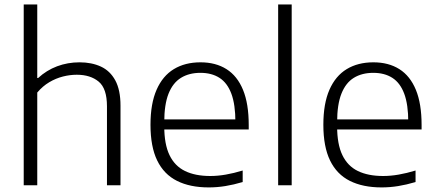

<svg xmlns="http://www.w3.org/2000/svg" viewBox="-20 -828 1950 858"><path d="M86 0V-808H146.5V-479.5H150.5Q188 -514 235.2 -531.8Q282.5 -549.5 335.5 -549.5Q389.5 -549.5 430.8 -530.5Q472 -511.5 495.2 -468.8Q518.5 -426 518.5 -355.5V0H458V-353Q458 -432.5 421 -463.2Q384 -494 323 -494Q292.5 -494 261 -486Q229.5 -478 200 -460.5Q170.5 -443 146.5 -414.5V0Z M913 9.5Q829 9.5 770.8 -19.8Q712.5 -49 682.5 -110.8Q652.5 -172.5 652.5 -270.5Q652.5 -365 679.8 -427Q707 -489 757 -519.2Q807 -549.5 876 -549.5Q944 -549.5 992.2 -519Q1040.5 -488.5 1066 -426.5Q1091.5 -364.5 1091.5 -269.5V-249.5H680V-294.5H1050.5L1032 -281.5Q1032 -360.5 1014 -409Q996 -457.5 961 -480Q926 -502.5 875.5 -502.5Q825 -502.5 788.8 -480.2Q752.5 -458 733.2 -409.5Q714 -361 714 -281.5V-263.5Q714 -183.5 737.5 -134.8Q761 -86 806.8 -63.8Q852.5 -41.5 919.5 -41.5Q953.5 -41.5 989.2 -47.8Q1025 -54 1064.5 -66V-14.5Q1024 -2.5 987 3.5Q950 9.5 913 9.5Z M1223 0V-808H1283.5V0Z M1685.5 9.5Q1601.5 9.5 1543.2 -19.8Q1485 -49 1455 -110.8Q1425 -172.5 1425 -270.5Q1425 -365 1452.2 -427Q1479.5 -489 1529.5 -519.2Q1579.5 -549.5 1648.5 -549.5Q1716.5 -549.5 1764.8 -519Q1813 -488.5 1838.5 -426.5Q1864 -364.5 1864 -269.5V-249.5H1452.5V-294.5H1823L1804.5 -281.5Q1804.5 -360.5 1786.5 -409Q1768.5 -457.5 1733.5 -480Q1698.5 -502.5 1648 -502.5Q1597.5 -502.5 1561.2 -480.2Q1525 -458 1505.8 -409.5Q1486.5 -361 1486.5 -281.5V-263.5Q1486.5 -183.5 1510 -134.8Q1533.5 -86 1579.2 -63.8Q1625 -41.5 1692 -41.5Q1726 -41.5 1761.8 -47.8Q1797.5 -54 1837 -66V-14.5Q1796.5 -2.5 1759.5 3.5Q1722.5 9.5 1685.5 9.5Z"/></svg>

Font: Encode Sans SemiExpanded Light
Style: Regular
Weight: 300
Width: 6
Designer: Multiple Designers
Foundry: Impallari Type
Version: Version 3.002